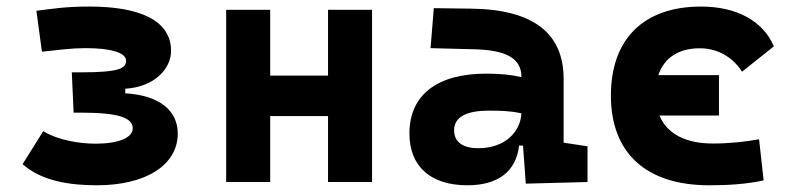

<svg xmlns="http://www.w3.org/2000/svg" viewBox="-20 -547 2384 577"><path d="M271.5 9.8C419.4 9.8 514.2 -51.8 514.2 -145.5C514.2 -212.9 461.9 -260.3 356.4 -266.6V-280.3C446.8 -286.1 494.1 -342.3 494.1 -394C494.1 -486.3 398.9 -527.3 249 -527.3C177.2 -527.3 140.1 -521 89.4 -514.6L106 -391.6C163.6 -397.5 192.4 -402.3 238.3 -402.3C308.1 -402.3 358.9 -390.1 358.9 -364.7C358.9 -342.3 340.8 -329.6 223.1 -329.6H195.8L201.2 -208.5H221.7C337.9 -208.5 378.9 -192.9 378.9 -161.1C378.9 -133.3 336.4 -115.2 267.6 -115.2C220.7 -115.2 155.8 -125 109.9 -152.8L47.9 -53.7C105 -2.9 189 9.8 271.5 9.8Z M965.8 0H1098.1V-517.6H965.8V-319.8H792V-517.6H659.7V0H792V-198.2H965.8Z M1560.1 4.9 1745.6 0V-107.4L1673.8 -118.2V-309.6C1673.8 -446.3 1584 -518.6 1396.5 -521L1283.7 -522.5L1273.9 -402.3L1406.2 -398.9C1499.5 -396.5 1546.9 -372.1 1546.9 -316.9V-315.4C1515.6 -322.3 1483.9 -325.7 1440.9 -325.7C1293.9 -325.7 1210.4 -261.7 1210.4 -146C1210.4 -46.4 1274.4 9.8 1384.8 9.8C1474.6 9.8 1530.8 -29.8 1540 -109.4H1551.8ZM1546.9 -206.5C1544.9 -154.8 1501.5 -101.6 1417.5 -101.6C1370.1 -101.6 1344.7 -120.6 1344.7 -155.8C1344.7 -194.3 1380.4 -214.4 1447.3 -214.4C1481.4 -214.4 1509.3 -214.4 1546.9 -206.5Z M2111.3 9.8C2164.6 9.8 2222.2 6.8 2274.9 -4.9L2261.2 -128.4C2216.8 -120.6 2169.9 -115.7 2123 -115.7C2040.5 -115.7 1984.9 -144.5 1961.9 -199.7H2140.6V-321.3H1958.5C1976.1 -373.5 2019.5 -401.9 2083 -401.9C2135.7 -401.9 2181.2 -376.5 2210 -331.5L2305.7 -407.7C2273.4 -483.9 2193.8 -527.3 2086.9 -527.3C1913.1 -527.3 1815.9 -428.7 1815.9 -259.8C1815.9 -85.9 1922.9 9.8 2111.3 9.8Z"/></svg>

Font: Cascadia Mono NF
Style: Bold
Weight: 700
Monospace: yes
Designer: Aaron Bell
Foundry: Saja Typeworks
Version: Version 2404.023